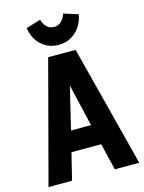

<svg xmlns="http://www.w3.org/2000/svg" viewBox="-132 -974 788 1052"><g transform="rotate(-15 262.0 -448.0)"><path d="M9 0.8H142.6L180 -151.2H348.6L385 0.8H523.8L347 -687H191.4ZM208.4 -266.8 266 -506.2 321.8 -266.8ZM265.2 -737.4Q302.8 -737.4 329.7 -751.2Q356.6 -765 374.4 -785.5Q392.2 -806 401.9 -829Q411.6 -852 414 -871.2L332 -896.8Q325.8 -873.4 308.9 -856Q292 -838.6 266.6 -838.6Q240.4 -838.6 224 -856Q207.6 -873.4 201.4 -896.8L118.6 -871.2Q121.2 -852 130.4 -828.6Q139.6 -805.2 157 -785.1Q174.4 -765 201.3 -751.2Q228.2 -737.4 265.2 -737.4Z"/></g></svg>

Font: Secuela Light
Style: Regular
Weight: 300
Designer: Fernando Haro
Foundry: deFharo
Version: Version 1.708